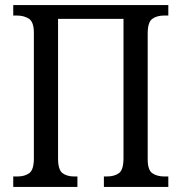

<svg xmlns="http://www.w3.org/2000/svg" viewBox="-20 -734 713 754"><path d="M32 0V-41H49Q77 -41 95 -54Q113 -67 113 -112V-605Q113 -648 93.5 -660.5Q74 -673 46 -673H32V-714H641V-673H625Q596 -673 578 -660Q560 -647 560 -602V-108Q560 -66 578.5 -53.5Q597 -41 625 -41H641V0H388V-41H400Q429 -41 447 -54Q465 -67 465 -113V-660H208V-112Q208 -67 225.5 -54Q243 -41 271 -41H284V0Z"/></svg>

Font: Noto Serif Condensed
Style: Regular
Weight: 400
Width: 3
Designer: Monotype Design Team
Foundry: Monotype Imaging Inc.
Version: Version 2.013; ttfautohint (v1.8.4.7-5d5b)